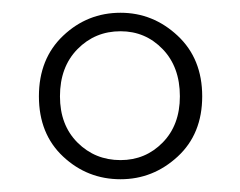

<svg xmlns="http://www.w3.org/2000/svg" viewBox="-20 -759 376 301"><path d="M169 -508Q208 -508 235 -535.5Q262 -563 262 -608Q262 -654 235 -682Q208 -710 169 -710Q129 -710 101.5 -682Q74 -654 74 -608Q74 -563 101.5 -535.5Q129 -508 169 -508ZM169 -478Q117 -478 79 -513.5Q41 -549 41 -608Q41 -667 79 -703Q117 -739 169 -739Q220 -739 258.5 -703Q297 -667 297 -608Q297 -549 258.5 -513.5Q220 -478 169 -478Z"/></svg>

Font: Minh Nguyen ExtraLight
Style: Regular
Weight: 250
Designer: Ryoko NISHIZUKA 西塚涼子 (kana & ideographs); Frank Grießhammer (Latin, Greek & Cyrillic); Wenlong ZHANG 张文龙 (bopomofo); San
Foundry: Adobe
Version: Version 1.100;July 7, 2023;FontCreator 14.0.0.2814 64-bit